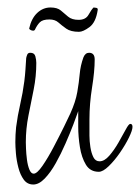

<svg xmlns="http://www.w3.org/2000/svg" viewBox="-20 -516 374 513"><path d="M69 -23Q53 -23 43.5 -36Q34 -49 29 -68.5Q24 -88 22.5 -106.5Q21 -125 21 -136Q21 -146 21.5 -156Q22 -166 23 -176Q27 -207 34 -237.5Q41 -268 45 -299Q47 -315 48 -330Q49 -345 50 -361Q51 -366 53 -370.5Q55 -375 61 -375Q72 -375 74.5 -365.5Q77 -356 77 -348Q77 -312 70 -277Q63 -242 56 -207Q49 -172 49 -136Q49 -132 49.5 -118.5Q50 -105 52 -89.5Q54 -74 58.5 -63Q63 -52 70 -52Q79 -52 93.5 -73Q108 -94 123.5 -123.5Q139 -153 151.5 -178.5Q164 -204 168 -213Q182 -244 186.5 -270Q191 -296 193 -318.5Q195 -341 203 -363Q208 -375 218 -375Q233 -375 233 -357Q233 -326 226 -282.5Q219 -239 219 -197V-175Q219 -168 219 -153.5Q219 -139 221.5 -123Q224 -107 229.5 -96Q235 -85 246 -85Q259 -85 272 -100Q285 -115 296.5 -135Q308 -155 316 -170Q324 -185 328 -185Q334 -185 334 -177Q334 -168 324.5 -148.5Q315 -129 300.5 -108Q286 -87 270.5 -72Q255 -57 244 -57Q221 -57 209.5 -76Q198 -95 193.5 -123Q189 -151 189 -177.5Q189 -204 189 -219Q185 -207 176 -183.5Q167 -160 155 -132.5Q143 -105 129 -80Q115 -55 99.5 -39Q84 -23 69 -23ZM191 -431Q169 -431 157 -439.5Q145 -448 136 -456Q127 -464 112 -464Q94 -464 86.5 -456.5Q79 -449 73 -436Q71 -434 69 -434Q65 -434 61.5 -436Q58 -438 58 -440Q64 -467 79.5 -481.5Q95 -496 115 -496Q133 -496 142.5 -488Q152 -480 162 -471.5Q172 -463 190 -463Q209 -463 216.5 -476.5Q224 -490 230 -496Q233 -496 237.5 -495Q242 -494 241 -489Q236 -456 219 -443.5Q202 -431 191 -431Z"/></svg>

Font: Licorice
Style: Regular
Weight: 400
Designer: Robert E. Leuschke
Foundry: Robert E. Leuschke
Version: Version 1.010; ttfautohint (v1.8.3)